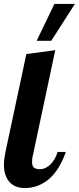

<svg xmlns="http://www.w3.org/2000/svg" viewBox="-28 -957 403 983"><path d="M309.1 -179.2Q294.9 -138.7 277.6 -108.9Q260.3 -79.1 241.5 -58.6Q222.7 -38.1 202.9 -25.4Q183.1 -12.7 164.6 -5.9Q146 1 129.2 3.4Q112.3 5.9 99.1 5.9Q76.7 5.9 57.1 -1Q37.6 -7.8 23.2 -22.5Q8.8 -37.1 0.5 -59.6Q-7.8 -82 -7.8 -113.8Q-7.8 -127.4 -5.9 -143.8Q-3.9 -160.2 0 -179.2L106.9 -680.2L254.9 -700.2L140.1 -160.2Q137.7 -151.9 137 -143.8Q136.2 -135.7 136.2 -127.9Q136.2 -106.9 146 -98.9Q155.8 -90.8 176.8 -90.8Q191.4 -90.8 205.3 -97.4Q219.2 -104 231 -115.7Q242.7 -127.4 252 -143.8Q261.2 -160.2 267.1 -179.2ZM159.7 -748 250.5 -937H355.5L234.4 -748Z"/></svg>

Font: Lobster
Style: Regular
Weight: 400
Designer: Pablo Impallari
Foundry: Pablo Impallari
Version: Version 1.007; ttfautohint (v1.1) -l 8 -r 50 -G 50 -x 14 -D 